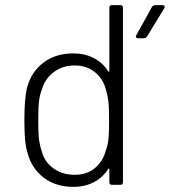

<svg xmlns="http://www.w3.org/2000/svg" viewBox="-20 -720 662 748"><path d="M416 -700H449Q459 -700 459 -690V-10Q459 0 449 0H416Q406 0 406 -10V-60Q406 -63 404 -63.5Q402 -64 401 -61Q380 -28 345 -10Q310 8 266 8Q197 8 150 -28Q103 -64 87 -125Q80 -149 77.5 -178Q75 -207 75 -251Q75 -335 85 -377Q101 -439 148.5 -475.5Q196 -512 266 -512Q310 -512 345 -494Q380 -476 401 -443Q402 -440 404 -440.5Q406 -441 406 -444V-690Q406 -700 416 -700ZM405 -251Q405 -303 402 -327Q399 -351 392 -373Q381 -414 349 -439.5Q317 -465 271 -465Q224 -465 190 -439.5Q156 -414 144 -374Q136 -354 132.5 -330Q129 -306 129 -252Q129 -200 132 -176.5Q135 -153 142 -133Q152 -91 187 -65Q222 -39 271 -39Q318 -39 349.5 -65Q381 -91 392 -133Q399 -151 402 -175Q405 -199 405 -251ZM584 -700H613Q619 -700 621 -696.5Q623 -693 620 -688L553 -578Q548 -571 541 -571H518Q512 -571 510 -574.5Q508 -578 511 -583L572 -693Q577 -700 584 -700Z"/></svg>

Font: Barlow Light
Style: Regular
Weight: 300
Designer: Jeremy Tribby
Foundry: Tribby Type
Version: Version 1.422